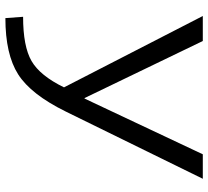

<svg xmlns="http://www.w3.org/2000/svg" viewBox="-50 -720 780 720"><g transform="rotate(90 340.0 -360.0)"><path d="M40 -730.5H133.8L347.7 -287.1H349.6L558.6 -730.5H650.4L398.4 -216.8Q334 -85.9 258.8 -38.1Q183.6 9.8 47.9 9.8L43 -56.6Q154.3 -56.6 209 -88.4Q263.7 -120.1 307.6 -210Z"/></g></svg>

Font: GenEi M Gothic v2 Regular
Style: Regular
Weight: 400
Version: Version 2.0